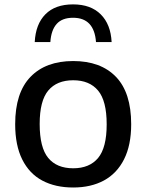

<svg xmlns="http://www.w3.org/2000/svg" viewBox="-20 -824 651 854"><path d="M47.5 -271.5Q47.5 -411.5 115.5 -482Q183.5 -552.5 305.5 -552.5Q428 -552.5 495.8 -482.2Q563.5 -412 563.5 -271.5Q563.5 -178.5 531.8 -115.5Q500 -52.5 442.2 -21.2Q384.5 10 305.5 10Q226 10 168.2 -20.8Q110.5 -51.5 79 -114.5Q47.5 -177.5 47.5 -271.5ZM454.5 -271Q454.5 -375.5 416.2 -421.2Q378 -467 305.5 -467Q233 -467 194.8 -421.5Q156.5 -376 156.5 -272.5Q156.5 -167.5 194.5 -121.5Q232.5 -75.5 305.5 -75.5Q378 -75.5 416.2 -121.2Q454.5 -167 454.5 -271ZM305 -804.5Q383.5 -804.5 428 -760.2Q472.5 -716 476.5 -637H407Q399 -745 305 -745Q256.5 -745 232 -717.5Q207.5 -690 204 -637H134.5Q138.5 -716.5 182 -760.5Q225.5 -804.5 305 -804.5Z"/></svg>

Font: Encode Sans Semi Expanded Medium
Style: Regular
Weight: 500
Width: 6
Designer: Multiple Designers
Foundry: Impallari Type
Version: Version 2.000